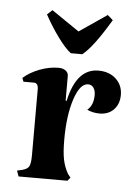

<svg xmlns="http://www.w3.org/2000/svg" viewBox="-43 -533 403 567"><g transform="rotate(5 158.5 -249.0)"><path d="M313 -266Q313 -239 297 -222.5Q281 -206 255 -206Q235 -206 218 -214Q236 -229 236 -259Q236 -273 230 -281Q224 -289 214 -289Q190 -289 174 -240.5Q158 -192 158 -120Q158 -83 162.5 -61Q167 -39 178 -20L186 -10L178 0H33L27 -17L41 -20Q57 -24 62 -32.5Q67 -41 67 -66V-261Q67 -280 54 -280H23L19 -291Q38 -308 66.5 -319Q95 -330 123 -330Q136 -330 144 -324Q152 -318 152 -308V-235H155Q176 -332 241 -332Q273 -332 293 -313.5Q313 -295 313 -266ZM270 -484Q220 -400 189 -376H155Q138 -389 116 -419Q94 -449 75 -484L90 -498L172 -442L254 -498Z"/></g></svg>

Font: Katibeh
Style: Regular
Weight: 400
Designer: Arabic design by Kourosh Beigpour, Latin design by Eduardo Tunni, engineering by Lasse Fister
Version: Version 1.000